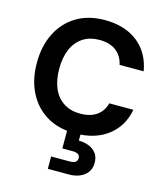

<svg xmlns="http://www.w3.org/2000/svg" viewBox="-139 -816 1018 1186"><g transform="rotate(15 370.5 -222.5)"><path d="M384 12Q279 12 203 -33.5Q127 -79 86 -160.5Q45 -242 45 -349Q45 -456 86 -538Q127 -620 203 -666Q279 -712 384 -712Q512 -712 594 -648Q676 -584 696 -468H542Q530 -524 489.5 -554.5Q449 -585 383 -585Q322 -585 278 -556.5Q234 -528 211 -475Q188 -422 188 -349Q188 -276 211 -223.5Q234 -171 278 -142.5Q322 -114 383 -114Q449 -114 489 -142.5Q529 -171 542 -222H696Q676 -113 594 -50.5Q512 12 384 12ZM280 267V188H397Q422 188 434.5 180Q447 172 447 154Q447 137 434.5 129.5Q422 122 397 122H334V-4H420V49Q453 49 482.5 60Q512 71 531 94.5Q550 118 550 157Q550 194 531 218.5Q512 243 482 255Q452 267 417 267Z"/></g></svg>

Font: DM Sans 18pt ExtraBold
Style: Regular
Weight: 800
Designer: Colophon Foundry, Jonny Pinhorn
Foundry: Colophon Foundry
Version: Version 4.004;gftools[0.9.30]